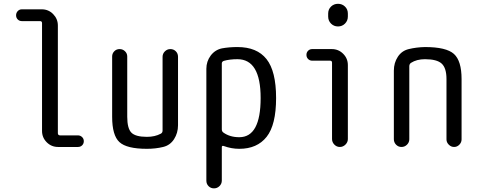

<svg xmlns="http://www.w3.org/2000/svg" viewBox="-20 -780 2540 1019"><path d="M95.7 -668Q83 -668 74.2 -676.8Q65.4 -685.5 65.4 -698.7Q65.4 -711.9 74.2 -721.2Q83 -730.5 95.7 -730.5H202.1Q237.3 -730.5 262.2 -705.1Q287.1 -679.7 287.1 -644.5V-73.2Q287.1 -62.5 297.9 -61.5H393.6Q406.2 -61.5 415.5 -52.7Q424.8 -43.9 424.8 -30.8Q424.8 -17.6 416 -8.8Q407.2 0 393.6 0H288.1Q252.9 0 228 -24.9Q203.1 -49.8 203.1 -85V-657.2Q203.1 -668 192.4 -668Z M759.8 9.8Q652.3 9.8 613.8 -25.9Q575.2 -61.5 575.2 -160.2V-480.5Q575.2 -496.1 586.4 -507.8Q597.7 -519.5 614.7 -519.5Q631.8 -519.5 643.6 -507.8Q655.3 -496.1 655.3 -480.5V-160.2Q655.3 -98.6 677.2 -76.2Q699.2 -53.7 759.8 -53.7Q801.8 -53.7 833 -70.3Q842.8 -75.2 842.8 -86.9V-478.5Q842.8 -495.1 855 -507.3Q867.2 -519.5 884.3 -519.5Q901.4 -519.5 913.1 -507.8Q924.8 -496.1 924.8 -478.5V-115.2Q924.8 -74.2 903.8 -41.5Q882.8 -8.8 845.7 0Q805.7 9.8 759.8 9.8Z M1157.2 -443.4V-93.8Q1157.2 -82 1166 -76.2Q1200.2 -51.8 1250 -51.8Q1363.3 -51.8 1363.3 -259.8Q1363.3 -465.8 1240.2 -465.8Q1199.2 -465.8 1168 -457Q1157.2 -453.1 1157.2 -443.4ZM1075.2 178.7V-415Q1075.2 -454.1 1098.1 -484.9Q1121.1 -515.6 1158.2 -523.4Q1196.3 -530.3 1240.2 -530.3Q1343.8 -530.3 1394.5 -466.3Q1445.3 -402.3 1445.3 -259.8Q1445.3 -117.2 1395 -53.7Q1344.7 9.8 1250 9.8Q1208 9.8 1168 -4.9Q1157.2 -8.8 1157.2 1V178.7Q1157.2 195.3 1145 207.5Q1132.8 219.7 1115.7 219.7Q1098.6 219.7 1086.9 208Q1075.2 196.3 1075.2 178.7Z M1636.7 -458Q1624 -458 1615.2 -466.8Q1606.4 -475.6 1606.4 -488.8Q1606.4 -502 1615.2 -510.7Q1624 -519.5 1636.7 -519.5H1741.2Q1776.4 -519.5 1801.3 -494.6Q1826.2 -469.7 1826.2 -434.6V-42Q1826.2 -25.4 1813.5 -12.7Q1800.8 0 1783.7 0Q1766.6 0 1754.4 -12.7Q1742.2 -25.4 1742.2 -42V-447.3Q1742.2 -458 1731.4 -458ZM1721.7 -708Q1721.7 -730.5 1736.8 -745.1Q1752 -759.8 1773.9 -759.8Q1795.9 -759.8 1811 -745.1Q1826.2 -730.5 1826.2 -708V-692.4Q1826.2 -669.9 1811 -654.8Q1795.9 -639.6 1773.9 -639.6Q1752 -639.6 1736.8 -654.8Q1721.7 -669.9 1721.7 -692.4Z M2070.3 -41V-405.3Q2070.3 -446.3 2091.3 -478.5Q2112.3 -510.7 2149.4 -519.5Q2189.5 -529.3 2235.4 -530.3Q2348.6 -530.3 2389.2 -493.7Q2429.7 -457 2429.7 -360.4V-40Q2429.7 -24.4 2418 -12.2Q2406.2 0 2390.1 0Q2374 0 2361.8 -12.2Q2349.6 -24.4 2349.6 -40V-360.4Q2349.6 -418.9 2324.2 -442.4Q2298.8 -465.8 2235.4 -465.8Q2191.4 -465.8 2161.1 -446.3Q2152.3 -440.4 2152.3 -427.7V-41Q2152.3 -24.4 2140.1 -12.2Q2127.9 0 2110.8 0Q2093.8 0 2082 -12.2Q2070.3 -24.4 2070.3 -41Z"/></svg>

Font: Rounded-X Mgen+ 1mn regular
Style: Regular
Weight: 400
Designer: [Source Han Sans]
Ryoko NISHIZUKA  (kana & ideographs); Paul D. Hunt (Latin, Greek & Cyrillic); Wenlong ZHANG  (bopomofo
Version: Version 1.059.20150602